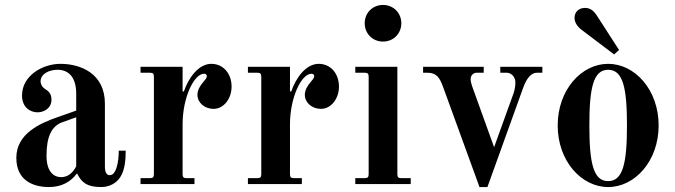

<svg xmlns="http://www.w3.org/2000/svg" viewBox="-20 -744 2730 776"><path d="M168 -115C168 -189 187 -234 232 -250L288 -270V-72C274 -44 253 -28 227 -28C205 -28 168 -41 168 -115ZM46 -106C46 -13 116 12 178 12C232 12 268 -12 290 -42H292C310 -6 332 12 389 12C425 12 452 -6 466 -28C485 -57 488 -99 488 -135H460C460 -90 450 -36 424 -36C411 -36 404 -47 404 -72V-325C404 -447 306 -486 224 -486C153 -486 69 -439 69 -358C69 -311 101 -290 132 -290C157 -290 188 -306 188 -341C188 -364 178 -375 160 -386C147 -395 144 -409 144 -415C144 -446 179 -462 213 -462C252 -462 288 -438 288 -365V-297L214 -271C142 -246 46 -204 46 -106Z M548 0H766V-24H734C722 -24 718 -28 718 -40V-241C718 -350 764 -446 805 -446C813 -446 816 -441 816 -436C816 -429 809 -421 802 -413C790 -399 778 -381 778 -361C778 -329 807 -304 843 -304C885 -304 916 -346 916 -394C916 -446 883 -486 834 -486C783 -486 742 -430 723 -374L718 -375V-474H548V-450H586C598 -450 602 -446 602 -434V-40C602 -28 598 -24 586 -24H548Z M982 0H1200V-24H1168C1156 -24 1152 -28 1152 -40V-241C1152 -350 1198 -446 1239 -446C1247 -446 1250 -441 1250 -436C1250 -429 1243 -421 1236 -413C1224 -399 1212 -381 1212 -361C1212 -329 1241 -304 1277 -304C1319 -304 1350 -346 1350 -394C1350 -446 1317 -486 1268 -486C1217 -486 1176 -430 1157 -374L1152 -375V-474H982V-450H1020C1032 -450 1036 -446 1036 -434V-40C1036 -28 1032 -24 1020 -24H982Z M1454 -650C1454 -608 1486 -576 1528 -576C1570 -576 1602 -608 1602 -650C1602 -692 1570 -724 1528 -724C1486 -724 1454 -692 1454 -650ZM1416 0H1640V-24H1602C1590 -24 1586 -28 1586 -40V-474H1416V-450H1454C1466 -450 1470 -446 1470 -434V-40C1470 -28 1466 -24 1454 -24H1416Z M1690 -450H1707C1744 -450 1757 -431 1771 -392L1918 12H1950L2094 -388C2109 -430 2128 -450 2150 -450H2172V-474H2002V-450H2028C2049 -450 2063 -430 2063 -412C2063 -396 2061 -384 2056 -368L1977 -149L1888 -396C1884 -408 1882 -418 1882 -424C1882 -441 1895 -450 1906 -450H1935V-474H1690Z M2302 -672C2302 -654 2313 -637 2330 -624L2462 -524L2482 -542L2393 -680C2377 -705 2362 -712 2344 -712C2320 -712 2302 -696 2302 -672ZM2362 -237C2362 -389 2378 -462 2438 -462C2498 -462 2514 -389 2514 -237C2514 -85 2498 -12 2438 -12C2378 -12 2362 -85 2362 -237ZM2234 -237C2234 -93 2330 12 2438 12C2546 12 2642 -93 2642 -237C2642 -381 2546 -486 2438 -486C2330 -486 2234 -381 2234 -237Z"/></svg>

Font: Old Standard
Style: Bold
Weight: 700
Designer: Alexey Kryukov <alexios@thessalonica.org.ru>
Version: Version 2.0.2